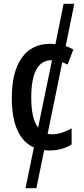

<svg xmlns="http://www.w3.org/2000/svg" viewBox="-20 -780 441 1008"><path d="M240 10Q225 10 212 8L171 208H114L158 -6Q102 -30 72 -95Q42 -160 42 -267Q42 -402 94 -476Q146 -550 244 -550Q258 -550 271 -548L314 -760H370L325 -538Q346 -531 365 -520L335 -441Q321 -448 307 -453L230 -77Q240 -75 251 -75Q280 -75 305.5 -83.5Q331 -92 356 -106V-22Q307 10 240 10ZM144 -267Q144 -157 180 -110L253 -464H251Q144 -464 144 -267Z"/></svg>

Font: Avrile Sans Condensed Medium
Style: Regular
Weight: 500
Width: 3
Designer: Monotype Design Team
Foundry: Monotype Imaging Inc.
Version: Version 2.001;September 10, 2019;FontCreator 11.5.0.2425 64-